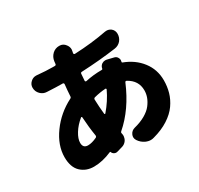

<svg xmlns="http://www.w3.org/2000/svg" viewBox="-177 -1030 1353 1304"><g transform="rotate(-30 500.0 -378.5)"><path d="M465.8 -258.8Q465.8 -255.9 468.8 -254.9Q471.7 -253.9 473.6 -255.9Q529.3 -320.3 563.5 -393.6Q564.5 -396.5 562.5 -398.9Q560.5 -401.4 557.6 -401.4Q512.7 -398.4 467.8 -386.7Q458 -383.8 458 -374Q460 -312.5 465.8 -258.8ZM264.6 -127Q294.9 -127 334 -145.5Q342.8 -149.4 341.8 -160.2Q330.1 -230.5 325.2 -311.5Q325.2 -314.5 322.3 -315.9Q319.3 -317.4 317.4 -315.4Q275.4 -281.2 250.5 -240.7Q225.6 -200.2 225.6 -168.9Q225.6 -127 264.6 -127ZM607.4 -529.3Q610.4 -549.8 627 -561.5Q639.6 -569.3 652.3 -569.3Q658.2 -569.3 663.1 -568.4L715.8 -555.7Q733.4 -551.8 741.2 -536.1Q746.1 -527.3 746.1 -518.6Q746.1 -511.7 744.1 -504.9Q742.2 -500 747.1 -498Q831.1 -466.8 880.9 -402.3Q930.7 -337.9 930.7 -252.9Q930.7 -204.1 918 -159.7Q905.3 -115.2 876.5 -74.2Q847.7 -33.2 796.9 -0.5Q746.1 32.2 676.8 50.8Q664.1 54.7 652.3 54.7Q632.8 54.7 613.3 45.9Q583 32.2 564.5 3.9Q556.6 -8.8 556.6 -21.5Q556.6 -31.2 561.5 -42Q572.3 -65.4 597.7 -72.3Q648.4 -85 685.5 -106.4Q722.7 -127.9 742.7 -153.8Q762.7 -179.7 772.5 -206.1Q782.2 -232.4 782.2 -259.8Q782.2 -336.9 710 -376Q701.2 -379.9 697.3 -371.1Q625 -199.2 505.9 -96.7Q500 -91.8 502 -85Q504.9 -74.2 504.9 -65.4Q504.9 -57.6 502.9 -50.8Q500 -34.2 487.8 -21Q475.6 -7.8 459 -2.9L415 9.8Q402.3 13.7 390.1 7.3Q377.9 1 374 -11.7Q373 -14.6 369.1 -13.7Q294.9 18.6 227.5 18.6Q166 18.6 125.5 -20Q85 -58.6 85 -136.7Q85 -229.5 150.4 -319.8Q215.8 -410.2 317.4 -461.9Q326.2 -465.8 326.2 -475.6Q329.1 -523.4 334 -567.4Q334 -571.3 331.5 -574.2Q329.1 -577.1 325.2 -577.1H319.3Q279.3 -577.1 203.1 -581.1Q174.8 -582 154.3 -602.5Q132.8 -624 132.8 -654.3Q132.8 -679.7 152.3 -697.3Q169.9 -713.9 192.4 -713.9Q196.3 -713.9 199.2 -713.9Q270.5 -707 324.2 -707H337.9Q347.7 -707 348.6 -716.8L350.6 -735.4Q354.5 -767.6 377.9 -790Q400.4 -810.5 430.7 -810.5Q431.6 -810.5 432.6 -810.5Q461.9 -810.5 479.5 -786.1Q493.2 -768.6 493.2 -748Q493.2 -741.2 491.2 -733.9Q489.3 -726.6 488.3 -719.7Q488.3 -715.8 490.7 -712.9Q493.2 -710 497.1 -710Q631.8 -715.8 749 -738.3Q754.9 -739.3 760.7 -739.3Q780.3 -739.3 795.9 -727.5Q816.4 -710.9 816.4 -683.6Q816.4 -654.3 797.9 -631.8Q778.3 -609.4 749 -605.5Q623 -587.9 477.5 -581.1Q467.8 -581.1 466.8 -571.3L462.9 -518.6Q462.9 -514.6 465.3 -512.7Q467.8 -510.7 471.7 -510.7Q533.2 -524.4 599.6 -524.4H600.6Q606.4 -524.4 607.4 -529.3Z"/></g></svg>

Font: Gen Jyuu GothicX Heavy
Style: Bold
Weight: 900
Designer: [Source Han Sans]
Ryoko NISHIZUKA  (kana & ideographs); Paul D. Hunt (Latin, Greek & Cyrillic); Wenlong ZHANG  (bopomofo
Version: Version 1.002.20150607